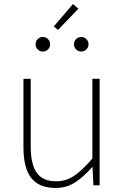

<svg xmlns="http://www.w3.org/2000/svg" viewBox="-20 -917 617 950"><path d="M255 13Q174 13 135 -36Q96 -85 96 -188V-527H132V-192Q132 -105 161.5 -62.5Q191 -20 258 -20Q307 -20 347.5 -47.5Q388 -75 437 -133V-527H473V0H442L438 -90H436Q396 -44 353 -15.5Q310 13 255 13ZM191 -662Q177 -662 166.5 -672.5Q156 -683 156 -697Q156 -713 166.5 -723.5Q177 -734 191 -734Q207 -734 217.5 -723.5Q228 -713 228 -697Q228 -683 217.5 -672.5Q207 -662 191 -662ZM267 -769 246 -786 341 -897 368 -874ZM382 -662Q367 -662 356.5 -672.5Q346 -683 346 -697Q346 -713 356.5 -723.5Q367 -734 382 -734Q397 -734 407.5 -723.5Q418 -713 418 -697Q418 -683 407.5 -672.5Q397 -662 382 -662Z"/></svg>

Font: Noto Sans HK Thin
Style: Regular
Weight: 100
Designer: Ryoko NISHIZUKA 西塚涼子 (kana, bopomofo & ideographs); Paul D. Hunt (Latin, Greek & Cyrillic); Sandoll Communications 산돌커뮤니
Foundry: Adobe
Version: Version 2.004-H2;hotconv 1.0.118;makeotfexe 2.5.65603